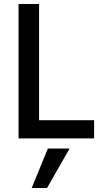

<svg xmlns="http://www.w3.org/2000/svg" viewBox="-20 -694 520 963"><path d="M216 249H139L220 51H329ZM452 0H73V-674H176V-91H452Z"/></svg>

Font: Hind Vadodara Medium
Style: Regular
Weight: 500
Designer: Hitesh Malaviya
Foundry: Indian Type Foundry
Version: Version 1.001;PS 1.0;hotconv 1.0.86;makeotf.lib2.5.63406; tt